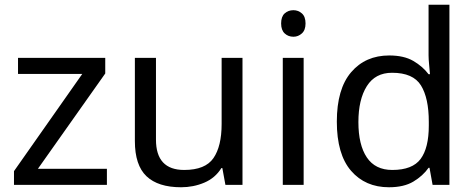

<svg xmlns="http://www.w3.org/2000/svg" viewBox="-20 -780 2001 810"><path d="M431 0H39V-58L327 -468H56V-536H424V-470L140 -68H431Z M1003 -536V0H931L918 -71H914Q888 -29 842 -9.5Q796 10 744 10Q647 10 598 -36.5Q549 -83 549 -185V-536H638V-191Q638 -63 757 -63Q846 -63 880.5 -113Q915 -163 915 -257V-536Z M1218 -737Q1238 -737 1253.5 -723.5Q1269 -710 1269 -681Q1269 -653 1253.5 -639Q1238 -625 1218 -625Q1196 -625 1181 -639Q1166 -653 1166 -681Q1166 -710 1181 -723.5Q1196 -737 1218 -737ZM1261 -536V0H1173V-536Z M1621 10Q1521 10 1461 -59.5Q1401 -129 1401 -267Q1401 -405 1461.5 -475.5Q1522 -546 1622 -546Q1684 -546 1723.5 -523Q1763 -500 1788 -467H1794Q1793 -480 1790.5 -505.5Q1788 -531 1788 -546V-760H1876V0H1805L1792 -72H1788Q1764 -38 1724 -14Q1684 10 1621 10ZM1635 -63Q1720 -63 1754.5 -109.5Q1789 -156 1789 -250V-266Q1789 -366 1756 -419.5Q1723 -473 1634 -473Q1563 -473 1527.5 -416.5Q1492 -360 1492 -265Q1492 -169 1527.5 -116Q1563 -63 1635 -63Z"/></svg>

Font: Noto Sans Imperial Aramaic
Style: Regular
Weight: 400
Designer: Monotype Design Team
Foundry: Monotype Imaging Inc.
Version: Version 2.001; ttfautohint (v1.8.4.7-5d5b)